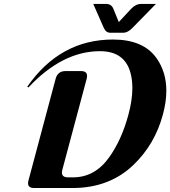

<svg xmlns="http://www.w3.org/2000/svg" viewBox="-20 -946 857 966"><path d="M151.9 0Q121.1 0 121.1 -24.4Q121.1 -29.8 123.5 -39.1L259.8 -549.3Q270 -588.4 309.6 -588.4H387.7Q418 -588.4 418 -564Q418 -556.6 416 -549.3L293.9 -92.8Q291.5 -83.5 291.5 -78.1Q291.5 -53.7 322.3 -53.7H347.2Q458 -53.7 529.8 -155.3Q592.3 -243.2 626 -368.7Q646 -442.4 646 -502.9Q646 -544.9 636.2 -580.6Q606.4 -688.5 482.9 -688.5Q293.9 -688.5 123 -505.9L117.2 -509.8Q282.2 -747.1 548.3 -747.1Q701.2 -747.1 767.6 -653.3Q816.9 -583.5 816.9 -489.3Q816.9 -433.1 799.3 -368.7Q759.3 -220.2 651.9 -116.7Q530.8 0 344.2 0ZM449.2 -926.3H513.2Q540.5 -926.3 550.3 -901.9L577.6 -835L640.1 -901.9Q663.1 -926.3 690.9 -926.3H764.6L646.5 -805.7Q622.6 -781.2 600.6 -781.2H535.2Q513.2 -781.2 502.4 -805.2Z"/></svg>

Font: Cursive Sans
Style: Bold
Weight: 700
Italic angle: -15°
Designer: Wojciech Kalinowski "wmk69" (wmk69@o2.pl)
Foundry: Wojciech Kalinowski "wmk69" (wmk69@o2.pl)
Version: Wersja 3.1.0; 2022-02-18